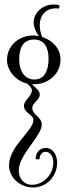

<svg xmlns="http://www.w3.org/2000/svg" viewBox="-20 -672 297 850"><path d="M122 -299C188 -295 248 -341 248 -409C248 -456 213 -494 167 -508C159 -525 156 -545 156 -561C156 -604 183 -635 227 -635C232 -635 237 -635 241 -634L244 -648C235 -651 226 -652 217 -652C172 -652 129 -619 129 -572C129 -552 140 -528 152 -512C144 -514 135 -515 127 -515C65 -515 11 -471 11 -407C11 -360 48 -315 100 -302C109 -294 121 -284 121 -272C121 -245 86 -229 86 -204C86 -171 128 -165 128 -141C128 -93 20 -25 20 60C20 116 71 158 126 158C187 158 233 108 233 48C233 17 217 -17 182 -17C156 -17 137 4 138 33H155C155 17 164 0 181 0C207 0 216 27 216 48C216 99 173 146 122 146C85 146 63 118 63 82C63 14 165 -71 165 -120C165 -155 123 -163 123 -194C123 -219 156 -226 156 -255C156 -271 135 -286 121 -299ZM131 -497C177 -497 195 -460 195 -413C195 -366 181 -320 132 -320C86 -320 65 -363 65 -408C65 -457 80 -497 131 -497Z"/></svg>

Font: Bigelow Rules
Style: Regular
Weight: 400
Designer: Astigmatic (AOETI)
Foundry: Astigmatic (AOETI)
Version: Version 1.000